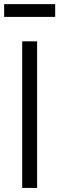

<svg xmlns="http://www.w3.org/2000/svg" viewBox="-29 -923 291 943"><path d="M-8.7 -840V-902.7H242V-840ZM80 0V-720H153.3V0Z"/></svg>

Font: Hauora
Style: Regular
Weight: 400
Designer: Wayne Shih
Foundry: WCYS
Version: Version 1.001